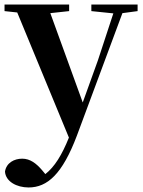

<svg xmlns="http://www.w3.org/2000/svg" viewBox="-27 -556 629 847"><path d="M376 -507 473 -497 405 -290 338 -104 195 -498 278 -507V-536H-7V-507L49 -501L277 51C246 128 214 180 173 212L158 194C133 165 106 144 71 144C36 144 1 162 -5 201C-2 245 47 271 99 271C182 271 248 212 312 43L513 -498L580 -507V-536H376Z"/></svg>

Font: Noto Serif CJK KR
Style: Bold
Weight: 700
Designer: Ryoko NISHIZUKA 西塚涼子 (kana & ideographs); Frank Grießhammer (Latin, Greek & Cyrillic); Wenlong ZHANG 张文龙 (bopomofo); San
Foundry: Adobe
Version: Version 2.001;hotconv 1.1.0;makeotfexe 2.6.0